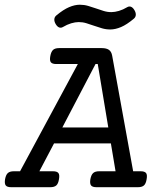

<svg xmlns="http://www.w3.org/2000/svg" viewBox="-45 -780 665 800"><path d="M175.8 -66.4Q192.4 -66.4 198.2 -59.1Q204.1 -51.8 200.7 -33.2Q197.8 -14.6 189.5 -7.3Q181.2 0 164.6 0H1.5Q-15.1 0 -21 -7.3Q-26.9 -14.6 -23.9 -33.2Q-20.5 -51.8 -12.2 -59.1Q-3.9 -66.4 12.7 -66.4H38.6L279.3 -513.2H189.5Q172.9 -513.2 167 -520.5Q161.1 -527.8 164.6 -546.4Q168 -564.9 176.3 -572.3Q184.6 -579.6 201.2 -579.6H378.9Q398.4 -579.6 408.9 -572.3Q419.4 -564.9 422.4 -547.9L509.8 -66.4H541Q557.6 -66.4 563.5 -59.1Q569.3 -51.8 565.9 -33.2Q563 -14.6 554.7 -7.3Q546.4 0 529.8 0H356.9Q340.3 0 334.5 -7.3Q328.6 -14.6 331.5 -33.2Q335 -51.8 343.3 -59.1Q351.6 -66.4 368.2 -66.4H436.5L417 -182.6H180.2L119.1 -66.4ZM214.8 -249H406.2L362.3 -513.2H353ZM287.6 -760.3Q305.7 -760.3 322.3 -755.4Q338.9 -750.5 355 -744.9Q371.1 -739.3 386.7 -734.4Q402.3 -729.5 418.9 -729.5Q433.6 -729.5 450.7 -734.6Q467.8 -739.7 484.9 -750Q493.2 -754.9 501 -751.7Q508.8 -748.5 515.1 -737.8Q521.5 -727.1 520.8 -717.5Q520 -708 512.2 -701.7Q482.9 -677.2 459.2 -667.2Q435.5 -657.2 414.6 -657.2Q396.5 -657.2 379.9 -662.1Q363.3 -667 347.2 -672.6Q331.1 -678.2 315.4 -683.1Q299.8 -688 283.2 -688Q268.6 -688 251.5 -682.9Q234.4 -677.7 217.3 -667.5Q209 -662.6 201.2 -665.8Q193.4 -668.9 187 -679.7Q180.7 -690.4 181.4 -700Q182.1 -709.5 189.9 -715.8Q219.2 -740.2 242.9 -750.2Q266.6 -760.3 287.6 -760.3Z"/></svg>

Font: Courier Prime
Style: Italic
Weight: 400
Monospace: yes
Designer: Alan Dague-Greene
Foundry: Quote-Unquote Apps
Version: Version 1.202